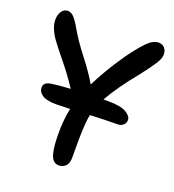

<svg xmlns="http://www.w3.org/2000/svg" viewBox="-132 -776 844 932"><g transform="rotate(20 289.5 -310.0)"><path d="M162.1 -221.2Q113.8 -221.2 91.3 -236.1Q68.8 -251 68.8 -274.9Q68.8 -301.8 107.9 -307.1Q143.6 -312.5 204.1 -315.9Q167.5 -372.1 121.1 -429Q74.7 -485.8 54.2 -514.2Q19 -564.9 19 -606Q19 -632.8 31.2 -649.9Q43.5 -667 62 -667Q79.6 -667 94.5 -651.1Q109.4 -635.3 130.9 -597.2Q159.2 -547.9 208.7 -484.1Q258.3 -420.4 288.1 -369.1Q325.7 -444.3 376 -520.5Q426.3 -596.7 471.2 -643.1Q501 -672.9 529.8 -672.9Q548.8 -672.9 560.3 -659.9Q571.8 -647 571.8 -625Q571.8 -606 552.7 -576.4Q533.7 -546.9 494.1 -496.1Q414.1 -398.4 371.1 -321.8H396Q460.4 -321.8 488.8 -305.2Q517.1 -288.6 517.1 -268.1Q517.1 -252.9 505.9 -242.4Q494.6 -231.9 475.1 -231.9Q420.9 -231.9 335 -228Q332.5 -215.3 330.8 -202.4Q329.1 -189.5 328.1 -171.4Q327.1 -153.3 326.4 -143.1Q325.7 -132.8 325.4 -108.6Q325.2 -84.5 325.2 -77.1Q325.2 -69.8 325.2 -39.6Q325.2 -9.3 325.2 -3.9Q325.2 25.9 310.8 39.6Q296.4 53.2 275.9 53.2Q259.8 53.2 248.8 42.7Q237.8 32.2 232.2 11.2Q226.6 -9.8 224.4 -34.9Q222.2 -60.1 222.2 -95.2Q222.2 -166 234.9 -223.1Q173.3 -221.2 162.1 -221.2Z"/></g></svg>

Font: Shantell Sans Bouncy
Style: Regular
Weight: 500
Designer: Stephen Nixon, Anya Danilova, Shantell Martin
Foundry: Arrow Type
Version: Version 1.006;[9816181b4]